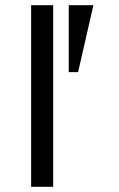

<svg xmlns="http://www.w3.org/2000/svg" viewBox="-20 -720 457 740"><path d="M185 -700H100V0H185ZM340 -700H245V-442H281Z"/></svg>

Font: Tenor Sans
Style: Regular
Weight: 400
Designer: Denis Masharov
Foundry: Denis Masharov
Version: Version 1.1